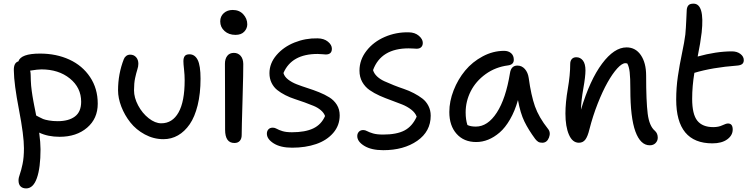

<svg xmlns="http://www.w3.org/2000/svg" viewBox="-20 -776 4139 1057"><path d="M124 261.2Q104.5 261.2 93.3 250.2Q82 239.3 82 216.8Q82 202.6 89.4 182.6Q96.7 162.6 104.2 127Q111.8 91.3 111.8 40Q111.8 -30.3 84.5 -171.9Q57.1 -313.5 56.2 -387.2Q54.7 -430.7 81.1 -438Q95.2 -481 200.2 -481Q290 -481 361.8 -448Q433.6 -415 475.8 -351.8Q518.1 -288.6 518.1 -205.1Q518.1 -123 459.5 -73Q400.9 -22.9 308.1 -22.9Q244.1 -22.9 195.8 -45.9Q203.1 9.8 203.1 45.9Q203.1 147.5 183.1 204.3Q163.1 261.2 124 261.2ZM148.9 -362.8Q148.9 -348.1 149.7 -332.3Q150.4 -316.4 151.4 -304.2Q152.3 -292 154.8 -274.9Q157.2 -257.8 158.7 -248.3Q160.2 -238.8 163.6 -220Q167 -201.2 168.5 -194.1Q169.9 -187 174.1 -166.3Q178.2 -145.5 179.2 -140.1Q182.1 -138.7 194.8 -131.8Q207.5 -125 217.5 -120.8Q227.5 -116.7 249.3 -112.8Q271 -108.9 297.9 -108.9Q358.4 -108.9 392.6 -134.8Q426.8 -160.6 426.8 -215.8Q426.8 -293.5 364.7 -343.8Q302.7 -394 208 -394Q188 -394 146 -387.2Q148.9 -375.5 148.9 -362.8Z M879.9 -9.8Q825.7 -9.8 777.3 -35.9Q729 -62 697.5 -102.1Q666 -142.1 647.9 -189Q629.9 -235.8 629.9 -278.8Q629.9 -369.1 661.6 -450.2Q665.5 -460.9 674.8 -468Q684.1 -475.1 696.8 -475.1Q716.8 -475.1 729.2 -461.2Q741.7 -447.3 741.7 -424.8Q741.7 -410.2 735.8 -392.3Q730 -374.5 723.9 -346.4Q717.8 -318.4 717.8 -278.8Q717.8 -238.3 740.5 -195.6Q763.2 -152.8 798.6 -125Q834 -97.2 867.7 -97.2Q929.2 -97.2 962.9 -157Q996.6 -216.8 996.6 -334Q996.6 -362.8 993.2 -393.6Q989.7 -424.3 989.7 -439Q989.7 -457.5 997.1 -467.3Q1004.4 -477.1 1022.9 -477.1Q1052.7 -477.1 1068.4 -446Q1084 -415 1084 -342.8Q1084 -260.7 1068.1 -196.5Q1052.2 -132.3 1024.4 -92Q996.6 -51.8 960 -30.8Q923.3 -9.8 879.9 -9.8Z M1276.4 -584Q1239.7 -584 1216.1 -605.2Q1192.4 -626.5 1192.4 -658.2Q1192.4 -686 1211.9 -703.6Q1231.4 -721.2 1261.2 -721.2Q1297.4 -721.2 1319.3 -697.3Q1341.3 -673.3 1341.3 -642.1Q1341.3 -619.6 1324.7 -601.8Q1308.1 -584 1276.4 -584ZM1270.5 11.2Q1219.2 11.2 1219.2 -62Q1219.2 -174.8 1218.8 -280.5Q1218.3 -386.2 1218.3 -424.8Q1218.3 -451.7 1231 -468.3Q1243.7 -484.9 1267.6 -484.9Q1290 -484.9 1304.4 -469Q1318.8 -453.1 1319.3 -423.8Q1319.8 -384.8 1315.2 -226.3Q1310.5 -67.9 1310.5 -32.2Q1310.5 -12.7 1300.3 -0.7Q1290 11.2 1270.5 11.2Z M1588.4 37.1Q1524.4 37.1 1486.8 13.4Q1449.2 -10.3 1449.2 -40Q1449.2 -54.7 1457.8 -64Q1466.3 -73.2 1482.4 -73.2Q1492.7 -73.2 1503.7 -66.9Q1514.6 -60.5 1534.7 -54.2Q1554.7 -47.9 1587.4 -47.9Q1660.2 -47.9 1704.6 -69.1Q1749 -90.3 1769.5 -137.2Q1763.2 -154.8 1746.3 -169.2Q1729.5 -183.6 1707 -192.9Q1684.6 -202.1 1657.2 -212.2Q1629.9 -222.2 1603 -230.7Q1576.2 -239.3 1550.8 -252.2Q1525.4 -265.1 1506.1 -280.5Q1486.8 -295.9 1475.1 -319.6Q1463.4 -343.3 1463.4 -373Q1463.4 -427.2 1502 -472.4Q1540.5 -517.6 1601.3 -542Q1662.1 -566.4 1728.5 -564.9Q1763.7 -564.5 1785.4 -546.6Q1807.1 -528.8 1807.1 -507.8Q1807.1 -476.1 1773.4 -476.1Q1770 -476.1 1755.6 -477.5Q1741.2 -479 1728.5 -479Q1585.4 -479 1540.5 -374Q1545.9 -354 1565.9 -338.4Q1585.9 -322.8 1613.5 -312Q1641.1 -301.3 1673.3 -291Q1705.6 -280.8 1736.6 -268.3Q1767.6 -255.9 1793.2 -240Q1818.8 -224.1 1834.5 -199Q1850.1 -173.8 1850.1 -141.1Q1850.1 -85.4 1814.5 -44.2Q1778.8 -2.9 1720.2 17.1Q1661.6 37.1 1588.4 37.1Z M2089.8 50.8Q2024.4 50.8 1985.6 27.1Q1946.8 3.4 1946.8 -26.9Q1946.8 -41 1955.6 -50.5Q1964.4 -60.1 1980 -60.1Q1990.2 -60.1 2001.2 -54Q2012.2 -47.9 2033.4 -41.5Q2054.7 -35.2 2088.9 -35.2Q2164.1 -35.2 2207 -57.9Q2250 -80.6 2273.9 -133.8Q2266.1 -155.3 2244.1 -172.4Q2222.2 -189.5 2193.8 -200.9Q2165.5 -212.4 2133.3 -223.9Q2101.1 -235.4 2070.3 -249Q2039.6 -262.7 2014.4 -280.3Q1989.3 -297.9 1974.1 -325Q1959 -352.1 1959 -387.2Q1959 -446.8 1997.6 -496.3Q2036.1 -545.9 2098.4 -572.8Q2160.6 -599.6 2230 -598.1Q2264.2 -597.7 2285.9 -579.1Q2307.6 -560.5 2307.6 -540Q2307.6 -524.9 2298.8 -516.4Q2290 -507.8 2273.9 -507.8Q2271 -507.8 2256.6 -508.8Q2242.2 -509.8 2230 -509.8Q2077.6 -509.8 2033.7 -390.1Q2039.1 -371.1 2055.9 -355.2Q2072.8 -339.4 2095.9 -328.9Q2119.1 -318.4 2147.2 -307.1Q2175.3 -295.9 2203.6 -286.4Q2231.9 -276.9 2258.5 -262.9Q2285.2 -249 2305.7 -233.2Q2326.2 -217.3 2338.6 -193.1Q2351.1 -168.9 2351.1 -139.2Q2351.1 -52.2 2276.9 -0.7Q2202.6 50.8 2089.8 50.8Z M2601.6 5.9Q2533.7 5.9 2493.7 -39.1Q2453.6 -84 2453.6 -159.2Q2453.6 -218.3 2477.3 -278.8Q2501 -339.4 2540.8 -387.5Q2580.6 -435.5 2637.5 -465.8Q2694.3 -496.1 2755.4 -496.1Q2778.8 -496.1 2793.7 -483.2Q2808.6 -470.2 2808.6 -446.8Q2808.6 -420.4 2777.3 -416Q2708 -407.2 2653.8 -368.2Q2599.6 -329.1 2571.5 -273.7Q2543.5 -218.3 2543.5 -157.2Q2543.5 -117.7 2553.2 -87.9Q2570.3 -79.1 2599.6 -79.1Q2665 -79.1 2714.8 -155.8Q2764.6 -232.4 2787.6 -374Q2793.9 -415 2828.6 -415Q2852.5 -415 2869.4 -396.2Q2886.2 -377.4 2890.6 -347.2Q2903.8 -251 2925 -190.7Q2946.3 -130.4 2996.6 -66.9Q3013.2 -46.9 3002.2 -18.6Q2991.2 9.8 2965.3 9.8Q2951.2 9.8 2942.9 4.6Q2934.6 -0.5 2926.3 -11.2Q2889.2 -61.5 2866.9 -107.2Q2844.7 -152.8 2831.5 -225.1Q2814.5 -164.6 2787.8 -118.7Q2761.2 -72.8 2730.5 -46.4Q2699.7 -20 2667.5 -7.1Q2635.3 5.9 2601.6 5.9Z M3557.1 23.9Q3505.9 23.9 3478 -52.2Q3450.2 -128.4 3450.2 -284.2Q3450.2 -348.1 3446.5 -378.9Q3442.9 -409.7 3433.1 -426.8Q3431.6 -426.8 3428 -427.5Q3424.3 -428.2 3422.9 -428.2Q3404.3 -428.2 3377.9 -399.2Q3351.6 -370.1 3324.5 -322Q3297.4 -273.9 3270.5 -205.8Q3243.7 -137.7 3225.1 -64.9Q3215.3 -23.9 3202.1 -7.1Q3189 9.8 3167 9.8Q3131.3 9.8 3112.1 -34.7Q3092.8 -79.1 3092.8 -150.9Q3092.8 -211.4 3106 -287.4Q3119.1 -363.3 3119.1 -423.8Q3119.1 -440.9 3127.9 -450.9Q3136.7 -460.9 3152.8 -460.9Q3174.8 -460.9 3189 -442.9Q3203.1 -424.8 3203.1 -388.2Q3203.1 -355 3191.4 -289.1Q3179.7 -223.1 3178.2 -171.9Q3227.5 -335.9 3294.4 -425.5Q3361.3 -515.1 3429.2 -515.1Q3479 -515.1 3508.1 -472.4Q3537.1 -429.7 3537.1 -359.9Q3537.1 -217.8 3545.7 -150.1Q3554.2 -82.5 3585 -56.2Q3601.1 -42 3601.1 -18.1Q3601.1 -1 3589.1 11.5Q3577.1 23.9 3557.1 23.9Z M3901.9 13.2Q3702.6 13.2 3702.6 -228Q3702.6 -293.5 3711.9 -356.4Q3721.2 -419.4 3734.6 -482.9Q3748 -546.4 3752.9 -585.9Q3756.3 -622.6 3758.1 -666Q3759.8 -709.5 3760.7 -722.2Q3762.2 -738.3 3770.3 -747.1Q3778.3 -755.9 3797.9 -755.9Q3859.9 -755.9 3842.8 -597.2Q3836.4 -541 3820.8 -464.8Q3922.9 -493.2 4009.8 -493.2Q4037.6 -493.2 4056.2 -479Q4074.7 -464.8 4074.7 -444.8Q4074.7 -430.7 4065.9 -423.6Q4057.1 -416.5 4038.6 -415Q3901.9 -404.8 3802.7 -375Q3790.5 -301.8 3790.5 -231.9Q3790.5 -147 3818.8 -111.6Q3847.2 -76.2 3906.7 -76.2Q3935.5 -76.2 3956.5 -86.2Q3977.5 -96.2 3987.8 -96.2Q4013.7 -96.2 4013.7 -63Q4013.7 -30.8 3983.6 -8.8Q3953.6 13.2 3901.9 13.2Z"/></svg>

Font: Shantell Sans Irregular
Style: Regular
Weight: 400
Designer: Stephen Nixon, Anya Danilova, Shantell Martin
Foundry: Arrow Type
Version: Version 1.006;[9816181b4]